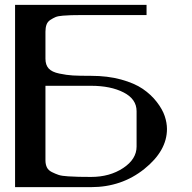

<svg xmlns="http://www.w3.org/2000/svg" viewBox="-20 -770 790 790"><path d="M583 -708H312.5Q286.1 -708 272.9 -707.5Q259.8 -707 239.3 -705.6Q218.8 -704.1 208.5 -699.7Q198.2 -695.3 187 -688Q175.8 -680.7 171.4 -668.5Q167 -656.2 167 -639.6V-528.3Q167 -502.9 180.2 -488.3Q193.4 -473.6 224.1 -467.3Q254.9 -460.9 279.8 -459.5Q304.7 -458 354.5 -458Q422.9 -458 478 -442.9Q533.2 -427.7 567.4 -404.3Q601.6 -380.9 625 -350.6Q648.4 -320.3 657.7 -292.5Q667 -264.6 667 -239.3Q667 -149.4 573.7 -74.7Q480.5 0 354.5 0H42V-750H583ZM167 -110.4Q167 -93.8 172.9 -81.5Q178.7 -69.3 193.4 -62Q208 -54.7 221.2 -50.3Q234.4 -45.9 260.7 -44.4Q287.1 -43 303.7 -42.5Q320.3 -42 354.5 -42Q431.6 -42 486.8 -78.6Q542 -115.2 542 -167V-312.5Q542 -362.3 488.8 -389.6Q435.5 -417 354.5 -417H167ZM42 -750Z"/></svg>

Font: okolaks
Style: Bold
Weight: 600
Width: 8
Version: Version 000.6.0